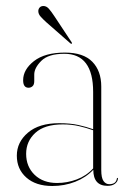

<svg xmlns="http://www.w3.org/2000/svg" viewBox="-20 -611 427 639"><path d="M36 -93Q36 -138 73 -169.5Q110 -201 177 -201Q214 -201 240.8 -195Q267.5 -189 290 -181V-305Q290 -432 194 -432Q141 -432 117.5 -408.5Q94 -385 94 -363V-341Q94 -329 88.2 -324Q82.5 -319 75 -319Q57 -319 57 -344Q57 -379.5 93.2 -407.8Q129.5 -436 196 -436Q257.5 -436 287.2 -405.5Q317 -375 317 -323V-45Q317 -19 324.5 -8.5Q332 2 343.5 2Q366.5 2 369 -17Q369 -19 371 -19Q372.5 -19 372.5 -17Q372.5 -8 363.5 -0.2Q354.5 7.5 338 7.5Q290.5 7.5 290.5 -46Q266 -20 230.2 -6Q194.5 8 154 8Q99.5 8 67.8 -20Q36 -48 36 -93ZM67 -99Q67 -56.5 95.2 -29.2Q123.5 -2 170 -2Q203.5 -2 235.2 -13.8Q267 -25.5 290 -50.5V-177.5Q268 -185.5 243 -191.2Q218 -197 189 -197Q128.5 -197 97.8 -169Q67 -141 67 -99ZM161 -557 218 -471Q220.5 -467.5 219 -466Q217 -464 214 -467L133.5 -537.5Q122.5 -547.5 115 -556Q107.5 -564.5 107.5 -574Q107.5 -581 112 -586Q116.5 -591 124.5 -591Q134.5 -591 142.5 -582Q150.5 -573 161 -557Z"/></svg>

Font: Fraunces 144pt Thin
Style: Regular
Weight: 100
Version: Version 1.000;[f99f86859]